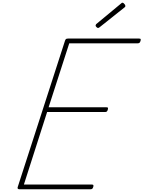

<svg xmlns="http://www.w3.org/2000/svg" viewBox="-20 -1394 1056 1414"><path d="M125 0Q116 0 112 -3.5Q108 -7 110 -15L459 -1095Q462 -1103 466 -1106.5Q470 -1110 482 -1110H1004Q1015 -1110 1016 -1105.5Q1017 -1101 1015 -1093Q1012 -1083 1007.5 -1079Q1003 -1075 994 -1075H490L338 -604H763Q774 -604 775 -599.5Q776 -595 774 -587Q771 -576 766.5 -572.5Q762 -569 753 -569H327L156 -35H655Q666 -35 667.5 -30.5Q669 -26 667 -18Q664 -8 659.5 -4Q655 0 645 0ZM702 -1188Q697 -1188 690.5 -1194.5Q684 -1201 684 -1206Q684 -1208 685 -1210Q686 -1212 688 -1216L869 -1366Q873 -1369 875.5 -1371.5Q878 -1374 881 -1374Q886 -1374 891 -1370Q896 -1366 899.5 -1360.5Q903 -1355 903 -1351Q903 -1347 902.5 -1345Q902 -1343 899 -1341L713 -1193Q710 -1191 707.5 -1189.5Q705 -1188 702 -1188Z"/></svg>

Font: Playwrite CU Thin
Style: Regular
Weight: 250
Designer: Veronika Burian, José Scaglione
Foundry: TypeTogether
Version: Version 1.002